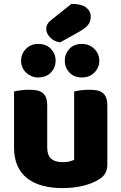

<svg xmlns="http://www.w3.org/2000/svg" viewBox="-20 -948 622 984"><path d="M346 -928Q398 -928 421.5 -909.5Q445 -891 445 -863Q445 -837 431 -820Q417 -803 385 -785L289 -731Q259 -734 238 -755Q217 -776 217 -800Q217 -826 243 -846ZM52 -479Q62 -482 83.5 -485Q105 -488 128 -488Q150 -488 167.5 -485Q185 -482 197 -473Q209 -464 215.5 -448.5Q222 -433 222 -408V-193Q222 -152 242 -134.5Q262 -117 300 -117Q323 -117 337.5 -121Q352 -125 360 -129V-479Q370 -482 391.5 -485Q413 -488 436 -488Q458 -488 475.5 -485Q493 -482 505 -473Q517 -464 523.5 -448.5Q530 -433 530 -408V-104Q530 -54 488 -29Q453 -7 404.5 4.5Q356 16 299 16Q245 16 199.5 4Q154 -8 121 -33Q88 -58 70 -97.5Q52 -137 52 -193ZM88 -637Q88 -672 113 -697.5Q138 -723 175 -723Q217 -723 241 -697.5Q265 -672 265 -637Q265 -602 241 -576.5Q217 -551 175 -551Q157 -551 141 -558Q125 -565 113 -576.5Q101 -588 94.5 -603.5Q88 -619 88 -637ZM312 -637Q312 -672 335.5 -697.5Q359 -723 401 -723Q420 -723 436 -716Q452 -709 464 -697Q476 -685 482.5 -669.5Q489 -654 489 -637Q489 -602 464 -576.5Q439 -551 401 -551Q359 -551 335.5 -576.5Q312 -602 312 -637Z"/></svg>

Font: Baloo Chettan
Style: Regular
Weight: 400
Designer: Maithili Shingre and Ek Type
Foundry: Ek Type
Version: Version 1.443;PS 1.000;hotconv 16.6.51;makeotf.lib2.5.65220;